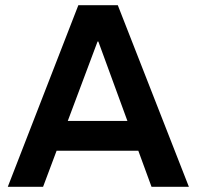

<svg xmlns="http://www.w3.org/2000/svg" viewBox="-20 -720 758 740"><path d="M10 0 282 -700H434L708 0H564L359 -560H356L146 0ZM179 -139V-254H535V-139Z"/></svg>

Font: REM Medium Medium
Style: Regular
Weight: 500
Version: Version 1.005;gftools[0.9.28]